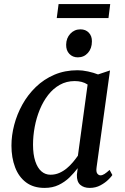

<svg xmlns="http://www.w3.org/2000/svg" viewBox="-20 -909 610 939"><path d="M452.5 -92Q449 -69 455.8 -60.2Q462.5 -51.5 471.5 -51.5Q480.5 -51.5 490.8 -58Q501 -64.5 516 -78L529.5 -53Q525.5 -46 510.2 -30.8Q495 -15.5 471.5 -2.8Q448 10 418.5 10Q390 10 372.5 -5.2Q355 -20.5 356 -54.5L360 -86.5Q342.5 -63.5 319.8 -41.2Q297 -19 267 -4.5Q237 10 198 10Q143.5 10 107.5 -17Q71.5 -44 53.8 -91Q36 -138 36 -197Q36 -246.5 49.5 -298.2Q63 -350 89.5 -397.8Q116 -445.5 155.2 -483.5Q194.5 -521.5 245.8 -543.5Q297 -565.5 359.5 -565.5Q383 -565.5 410.5 -559.5Q438 -553.5 459.5 -545L518 -564.5ZM408.5 -495.5Q395 -504.5 379.2 -508.5Q363.5 -512.5 345.5 -512.5Q305 -512.5 272.5 -494.2Q240 -476 215.5 -444.5Q191 -413 174.5 -372.8Q158 -332.5 149.8 -288.5Q141.5 -244.5 141.5 -201.5Q141.5 -153.5 152.5 -120.5Q163.5 -87.5 182.5 -71Q201.5 -54.5 227 -54.5Q250 -54.5 270 -63.2Q290 -72 306.8 -86Q323.5 -100 337 -116.2Q350.5 -132.5 361 -147.5ZM360.5 -628.5Q335.5 -628.5 319.2 -645.5Q303 -662.5 303.5 -690.5Q304 -723 324 -744.2Q344 -765.5 373.5 -765.5Q399 -765.5 414.5 -749Q430 -732.5 429.5 -706.5Q429.5 -672 410 -650.2Q390.5 -628.5 360.5 -628.5ZM266.5 -889H519L510.5 -820.5H257.5Z"/></svg>

Font: Merriweather 24pt
Style: Italic
Weight: 400
Italic angle: -7.8°
Designer: Eben Sorkin
Foundry: Eben Sorkin
Version: Version 2.101